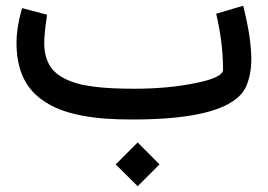

<svg xmlns="http://www.w3.org/2000/svg" viewBox="-20 -417 935 670"><path d="M449.7 -107.4C421.4 -107.4 396.5 -107.9 375 -108.9C331.5 -110.8 281.7 -116.2 249 -126C215.8 -135.3 183.6 -151.4 164.6 -173.3C145.5 -195.3 134.3 -226.6 134.3 -266.1C134.3 -287.1 137.2 -317.4 143.1 -356.9L144 -365.7L57.1 -388.7L54.7 -379.9C43.5 -340.8 37.6 -303.2 37.6 -267.1C37.6 -174.3 68.8 -110.4 124.5 -70.3C162.6 -42.5 204.6 -25.9 261.2 -14.6C317.9 -3.4 373 0 442.9 0C670.9 0 802.7 -38.1 838.4 -114.3C850.6 -141.6 856.9 -173.8 856.9 -210.9C856.9 -258.3 848.1 -317.4 831.1 -387.2L828.6 -397L734.4 -369.1L736.3 -360.4C751 -296.4 758.3 -233.9 758.3 -173.8C758.3 -155.3 726.1 -139.6 662.1 -127C597.7 -113.8 526.9 -107.4 449.7 -107.4ZM383.8 156.7 460.4 232.9 536.6 156.7 460.4 80.1Z"/></svg>

Font: Samim Medium
Style: Regular
Weight: 500
Foundry: DejaVu fonts team - Redesigned by Saber Rastikerdar
Version: Version 4.0.5